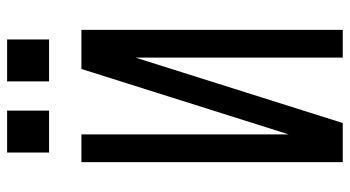

<svg xmlns="http://www.w3.org/2000/svg" viewBox="-242 -742 984 540"><g transform="rotate(-90 250.0 -472.0)"><path d="M64 0V-735H142V-152L326 -735H436V0H358V-583L174 0ZM291 -826V-944H409V-826ZM91 -826V-944H209V-826Z"/></g></svg>

Font: Iosevka Fuck
Style: Regular
Weight: 400
Monospace: yes
Designer: Belleve Invis
Foundry: Belleve Invis
Version: Version 28.0.7; ttfautohint (v1.8.3)